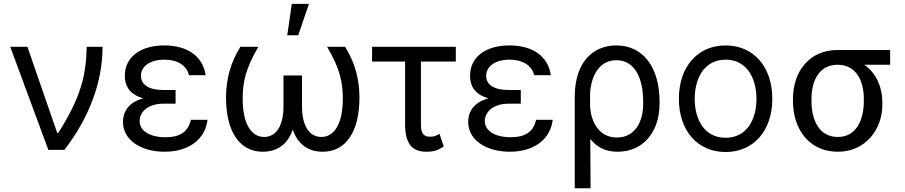

<svg xmlns="http://www.w3.org/2000/svg" viewBox="-20 -793 4789 1016"><path d="M235.8 0H321C455.3 -174.7 522.7 -363.6 522.7 -545.5H438.9C435.4 -397 410.5 -282.7 288.4 -89.5H282.7L125 -545.5H34.1Z M630.7 -147.7C630.7 -53.3 724.1 9.9 850.9 9.9C980.1 9.9 1066.1 -56.5 1078.1 -159.1H990.1C975.9 -96.6 934.7 -66.8 855.1 -66.8C772.7 -66.8 718.8 -100.9 718.8 -152C718.8 -203.5 767 -244.3 843.8 -244.3H909.1V-316.8H843.8C764.6 -316.8 725.9 -346.6 725.9 -392C725.9 -442.5 774.5 -477.3 849.4 -477.3C922.6 -477.3 968.4 -444.2 980.1 -394.9H1068.2C1054.3 -493.6 973.7 -552.6 849.4 -552.6C725.1 -552.6 640.6 -492.9 640.6 -392C640.6 -347.7 657 -295.5 737.9 -272.7C651.3 -248.9 630.7 -192.1 630.7 -147.7Z M1347.3 -545.5H1252.1C1201 -463.8 1176.1 -375.4 1176.1 -277C1176.1 -95.9 1247.9 9.9 1370.7 9.9C1448.9 9.9 1502.8 -30.9 1529.1 -107.2C1555.4 -30.9 1609.4 9.9 1687.5 9.9C1810.4 9.9 1882.1 -95.9 1882.1 -277C1882.1 -375.4 1857.2 -463.8 1806.1 -545.5H1710.9C1779.8 -427.9 1794 -357.2 1794 -269.9C1794 -142 1751.1 -68.2 1680.4 -68.2C1618.6 -68.2 1578.1 -124.6 1578.1 -230.1V-393.5H1480.1V-230.1C1480.1 -124.6 1439.6 -68.2 1377.8 -68.2C1307.2 -68.2 1264.2 -142 1264.2 -269.9C1264.2 -357.2 1278.4 -427.9 1347.3 -545.5ZM1500 -606.5H1558.2L1615.1 -772.7H1524.1Z M2392 -545.5H1948.9V-467.3H2123.6V-136.4C2123.6 -31.2 2161.9 9.9 2235.8 9.9C2267 9.9 2295.5 5.7 2328.1 -18.5L2305.4 -85.2C2295.5 -78.1 2278.4 -69.6 2261.4 -69.6C2238.6 -69.6 2207.4 -69.6 2207.4 -132.1V-467.3H2392Z M2457.4 -147.7C2457.4 -53.3 2550.8 9.9 2677.6 9.9C2806.8 9.9 2892.8 -56.5 2904.8 -159.1H2816.8C2802.6 -96.6 2761.4 -66.8 2681.8 -66.8C2599.4 -66.8 2545.5 -100.9 2545.5 -152C2545.5 -203.5 2593.8 -244.3 2670.5 -244.3H2735.8V-316.8H2670.5C2591.3 -316.8 2552.6 -346.6 2552.6 -392C2552.6 -442.5 2601.2 -477.3 2676.1 -477.3C2749.3 -477.3 2795.1 -444.2 2806.8 -394.9H2894.9C2881 -493.6 2800.4 -552.6 2676.1 -552.6C2551.8 -552.6 2467.3 -492.9 2467.3 -392C2467.3 -347.7 2483.7 -295.5 2564.6 -272.7C2478 -248.9 2457.4 -192.1 2457.4 -147.7Z M3021.3 -279.8V203.1H3105.1L3103.7 -57.9C3137.4 -14.6 3182.9 9.9 3248.6 9.9C3384.9 9.9 3470.2 -96.6 3470.2 -244.3V-254.3C3470.2 -434.7 3384.9 -552.6 3241.5 -552.6C3116.5 -552.6 3021.3 -463.1 3021.3 -279.8ZM3102.3 -281.2C3101.6 -373.6 3142 -474.4 3241.5 -474.4C3339.5 -474.4 3383.5 -379.3 3383.5 -254.3V-244.3C3383.5 -147.7 3339.5 -65.3 3244.3 -65.3C3142.4 -65.3 3106.2 -160.5 3102.6 -228.7Z M3819.6 11.4C3967.3 11.4 4066.8 -100.9 4066.8 -269.9C4066.8 -440.3 3967.3 -552.6 3819.6 -552.6C3671.9 -552.6 3572.4 -440.3 3572.4 -269.9C3572.4 -100.9 3671.9 11.4 3819.6 11.4ZM3656.2 -269.9C3656.2 -379.3 3707.4 -477.3 3819.6 -477.3C3931.8 -477.3 3983 -379.3 3983 -269.9C3983 -160.5 3931.8 -63.9 3819.6 -63.9C3707.4 -63.9 3656.2 -160.5 3656.2 -269.9Z M4176.1 -269.9V-258.5C4176.1 -106.5 4264.2 9.9 4413.4 9.9C4562.5 9.9 4649.1 -110.8 4649.1 -238.6V-248.6C4649.1 -336.6 4614 -407.7 4554 -450.3H4690.3V-528.4H4411.9C4264.2 -528.4 4176.1 -416.2 4176.1 -269.9ZM4274.1 -258.5V-269.9C4274.1 -366.5 4315.3 -450.3 4411.9 -450.3C4509.9 -450.3 4551.1 -366.5 4551.1 -269.9V-258.5C4551.1 -156.2 4509.9 -68.2 4413.4 -68.2C4315.3 -68.2 4274.1 -156.2 4274.1 -258.5Z"/></svg>

Font: Magic Ui Pro
Style: Regular
Weight: 400
Designer: Stefan Endress, Andreas Faust
Version: Version 1.000;FEAKit 1.0